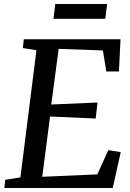

<svg xmlns="http://www.w3.org/2000/svg" viewBox="-20 -939 651 959"><path d="M582 -743 574 -582H511L494 -687L273 -695L236 -417L467 -427L458 -347L230 -357L191 -56L466 -68L521 -189L583 -179L543 0H2L6 -41L82 -53L162 -688L94 -699L99 -743ZM515 -919 506 -845H247L256 -919Z"/></svg>

Font: Koeln Type Serif
Style: Italic
Weight: 400
Italic angle: -8°
Designer: Eben Sorkin
Foundry: Eben Sorkin
Version: Version 2.002